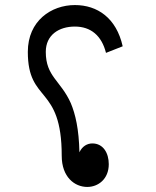

<svg xmlns="http://www.w3.org/2000/svg" viewBox="-20 -704 616 759"><path d="M325 35C368 35 410 4 410 -55C410 -99 388 -137 345 -137C325 -137 305 -126 294 -102C292 -194 278 -253 260 -296C220 -386 161 -401 161 -499C161 -566 213 -599 276 -599C339 -599 382 -563 399 -495L465 -521C440 -633 365 -684 276 -684C183 -684 90 -622 90 -499C90 -294 224 -371 224 -88C224 -4 275 35 325 35Z"/></svg>

Font: Noto Sans Arabic SemCond
Style: Regular
Weight: 400
Width: 4
Designer: Monotype Design Team, Nadine Chahine, Nizar Qandah and Khaled Hosny
Foundry: Monotype Imaging Inc.
Version: Version 2.012